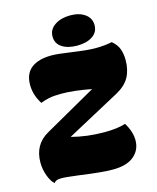

<svg xmlns="http://www.w3.org/2000/svg" viewBox="-127 -946 852 1044"><g transform="rotate(-15 299.0 -424.0)"><path d="M213 -460Q169 -460 143 -454.5Q117 -449 95 -440Q61 -493 61 -550Q61 -613 101 -644Q141 -675 215 -675Q248 -675 330 -663Q414 -651 455 -651Q508 -651 550 -660Q578 -637 588 -609Q598 -581 598 -547Q598 -491 576 -451Q554 -411 503 -383L201 -220Q287 -197 386 -197Q460 -197 505 -212Q537 -160 537 -112Q537 -57 496.5 -23Q456 11 378 11Q315 11 196 -6Q185 -7 149.5 -11.5Q114 -16 95 -16Q76 -16 66.5 -12Q57 -8 52 0Q33 -16 19.5 -52.5Q6 -89 6 -127Q6 -229 90 -276L381 -441Q283 -460 213 -460ZM484 -774Q484 -734 451 -712Q418 -690 365 -690Q312 -690 279.5 -711.5Q247 -733 247 -772Q247 -812 282 -835.5Q317 -859 369 -859Q420 -859 452 -836Q484 -813 484 -774Z"/></g></svg>

Font: Sansita Black Italic
Style: Regular
Weight: 900
Italic angle: -11°
Designer: Pablo Cosgaya
Foundry: Omnibus-Type
Version: Version 1.006